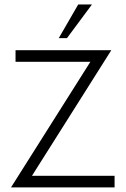

<svg xmlns="http://www.w3.org/2000/svg" viewBox="-20 -813 546 833"><path d="M378.9 -793.5H319.3L234.9 -647.5H270.5ZM118.7 -50.3 462.9 -595.2H47.4V-544.9H372.1L27.8 0H477.1V-50.3Z"/></svg>

Font: Now Light
Style: Regular
Weight: 300
Designer: Alfredo Marco Pradil
Foundry: Alfredo Marco Pradil
Version: Version 1.200;hotconv 1.0.109;makeotfexe 2.5.65596